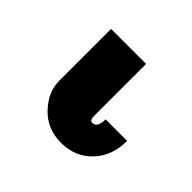

<svg xmlns="http://www.w3.org/2000/svg" viewBox="-71 16 329 329"><g transform="rotate(45 93.0 180.5)"><path d="M30.3 80.6H115.2V206.5Q115.2 217.3 121.1 217.3Q133.3 217.3 133.3 196.8H185.5Q185.5 233.4 163.6 256.3Q141.6 279.3 107.9 279.3Q73.7 279.3 52 256.1Q30.3 232.9 30.3 206.5Z"/></g></svg>

Font: Caudex
Style: Bold
Weight: 700
Version: Version 1.01